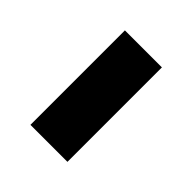

<svg xmlns="http://www.w3.org/2000/svg" viewBox="-6 -536 482 482"><g transform="rotate(-45 235.5 -294.5)"><path d="M403.3 -360.4H67.9V-229H403.3Z"/></g></svg>

Font: Inter ExtraBold
Style: Regular
Weight: 800
Designer: Rasmus Andersson
Foundry: rsms
Version: Version 4.001;git-9221beed3